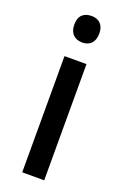

<svg xmlns="http://www.w3.org/2000/svg" viewBox="-145 -884 544 837"><g transform="rotate(20 127.0 -465.0)"><path d="M128 -837C93 -837 69 -819 69 -776C69 -734 94 -714 128 -714C161 -714 185 -734 185 -776C185 -818 161 -837 128 -837ZM178 -632H76V-93H178Z"/></g></svg>

Font: Noto Sans Kannada UI SemiCondensed Medium
Style: Regular
Weight: 500
Width: 4
Designer: Jelle Bosma - Monotype Design Team
Foundry: Monotype Imaging Inc.
Version: Version 2.005